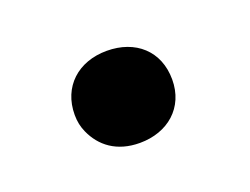

<svg xmlns="http://www.w3.org/2000/svg" viewBox="-42 -489 386 296"><g transform="rotate(-20 150.5 -340.5)"><path d="M228 -340C228 -387 195 -416 148 -416C101 -416 68 -386 68 -340C68 -329 70 -320 74 -311C86 -284 110 -265 148 -265C194 -265 228 -294 228 -340Z"/></g></svg>

Font: Asimov
Style: Edge
Weight: 500
Designer: Google
Version: Version 2.000980: 2014